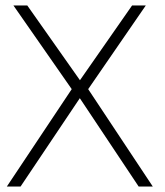

<svg xmlns="http://www.w3.org/2000/svg" viewBox="-20 -680 601 700"><path d="M301.5 -355 537 0H485.5L271 -322L55 0H5L241.5 -355L29 -660H79.5L271.5 -387.5L461.5 -660H511.5Z"/></svg>

Font: League Spartan Thin ExtraLight
Style: Regular
Weight: 250
Version: Version 2.002